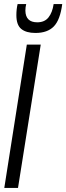

<svg xmlns="http://www.w3.org/2000/svg" viewBox="-20 -918 324 938"><path d="M1 0 111 -700H179L68 0ZM153 -757Q108 -757 84 -776.5Q60 -796 60 -844Q60 -873 66 -898H108Q106 -890 105 -882.5Q104 -875 104 -866Q105 -809 162 -809Q198 -809 217 -833Q236 -857 242 -898H284Q274 -821 243 -789Q212 -757 153 -757Z"/></svg>

Font: Georama Condensed
Style: Italic
Weight: 400
Width: 3
Italic angle: -9°
Designer: Jean-Baptiste Levee
Foundry: Production Type
Version: Version 1.000